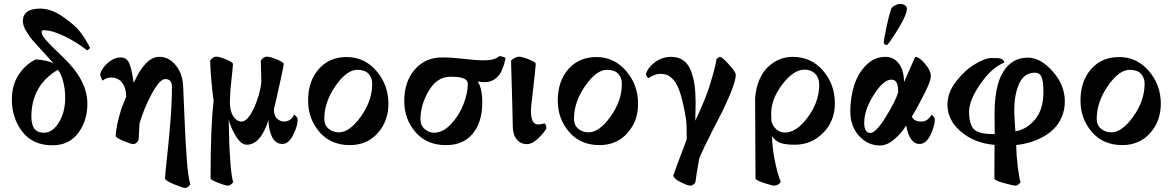

<svg xmlns="http://www.w3.org/2000/svg" viewBox="-20 -726 5931 971"><path d="M95.7 -619.1Q95.7 -682.6 183.6 -682.6Q239.3 -682.6 299.8 -640.1Q360.4 -597.7 385.7 -564.5Q412.1 -529.3 435.5 -484.4Q434.6 -481.4 428.7 -476.6Q422.9 -471.7 419.9 -471.7Q370.1 -511.7 306.6 -542.5Q243.2 -573.2 202.1 -573.2Q190.4 -573.2 190.4 -564.5Q190.4 -547.9 213.4 -522Q236.3 -496.1 296.9 -438.5Q421.9 -321.3 421.9 -201.2Q421.9 -115.2 375.5 -53.2Q329.1 8.8 245.1 8.8Q145.5 8.8 92.8 -60.1Q40 -128.9 40 -222.7Q40 -295.9 74.7 -348.6Q109.4 -401.4 162.1 -425.8Q221.7 -420.9 251 -405.3Q234.4 -423.8 197.8 -463.9Q161.1 -503.9 144 -523.4Q127 -543 111.3 -570.3Q95.7 -597.7 95.7 -619.1ZM272.5 -373Q138.7 -293.9 138.7 -135.7Q138.7 -54.7 201.2 -54.7Q246.1 -54.7 277.8 -106.9Q309.6 -159.2 309.6 -230.5Q309.6 -278.3 298.3 -318.4Q287.1 -358.4 272.5 -373Z M500 -318.4Q496.1 -321.3 491.2 -333.5Q486.3 -345.7 486.3 -351.6Q497.1 -384.8 527.8 -410.2Q558.6 -435.5 589.8 -435.5Q606.4 -435.5 618.2 -426.8Q629.9 -418 636.7 -397.9Q643.6 -377.9 646.5 -363.8Q649.4 -349.6 654.3 -319.3Q655.3 -310.5 656.2 -306.6Q714.8 -438.5 786.1 -438.5Q833 -438.5 867.7 -397.5Q902.3 -356.4 906.2 -291Q907.2 -275.4 912.6 -140.6Q918 -5.9 924.8 82.5Q931.6 170.9 942.4 206.1Q930.7 224.6 916 224.6Q905.3 224.6 859.4 205.6Q813.5 186.5 814.5 175.8Q815.4 153.3 824.7 69.8Q834 -13.7 841.8 -111.3Q849.6 -209 849.6 -288.1Q849.6 -326.2 815.4 -326.2Q788.1 -326.2 748.5 -253.4Q709 -180.7 685.5 -101.6Q685.5 -88.9 684.1 -74.7Q682.6 -60.5 682.6 -48.8Q682.6 -26.4 679.7 -15.6Q668 2.9 654.3 2.9Q643.6 2.9 604.5 -13.2Q565.4 -29.3 565.4 -38.1Q565.4 -83 593.8 -175.8L618.2 -237.3Q618.2 -280.3 598.1 -307.1Q578.1 -334 542 -334Q517.6 -334 500 -318.4Z M1301.8 -312.5Q1301.8 -318.4 1301.3 -335.9Q1300.8 -353.5 1299.8 -378.9Q1298.8 -404.3 1298.8 -418.9Q1311.5 -439.5 1330.1 -439.5Q1345.7 -439.5 1380.4 -425.3Q1415 -411.1 1415 -402.3Q1415 -394.5 1402.3 -337.4Q1389.6 -280.3 1377.9 -226.6L1365.2 -173.8Q1365.2 -139.6 1381.8 -125.5Q1398.4 -111.3 1416 -111.3Q1450.2 -111.3 1467.8 -145.5Q1473.6 -143.6 1479.5 -135.3Q1485.4 -127 1485.4 -123Q1485.4 -87.9 1462.4 -43Q1439.5 2 1408.2 2Q1372.1 2 1355 -35.2Q1337.9 -72.3 1337.9 -119.1Q1297.9 5.9 1228.5 5.9Q1199.2 5.9 1172.9 -37.6Q1146.5 -81.1 1136.7 -121.1Q1136.7 -120.1 1138.2 -47.9Q1139.6 24.4 1145 95.2Q1150.4 166 1159.2 195.3Q1145.5 212.9 1132.8 212.9Q1120.1 212.9 1082.5 198.2Q1044.9 183.6 1044.9 175.8Q1044.9 -88.9 1060.5 -215.8Q1055.7 -243.2 1049.3 -314.5Q1043 -385.7 1043 -418.9Q1055.7 -439.5 1074.2 -439.5Q1089.8 -439.5 1124 -425.3Q1158.2 -411.1 1158.2 -402.3Q1158.2 -394.5 1155.8 -372.6Q1153.3 -350.6 1150.4 -321.3Q1147.5 -292 1145.5 -273.4L1142.6 -209Q1142.6 -163.1 1160.2 -137.2Q1177.7 -111.3 1201.2 -111.3Q1232.4 -111.3 1263.7 -178.2Q1294.9 -245.1 1301.8 -312.5Z M1787.1 -373Q1733.4 -373 1676.8 -291.5Q1620.1 -210 1620.1 -125Q1620.1 -92.8 1642.1 -74.7Q1664.1 -56.6 1693.4 -56.6Q1748 -56.6 1805.2 -136.7Q1862.3 -216.8 1862.3 -301.8Q1862.3 -334 1843.3 -353.5Q1824.2 -373 1787.1 -373ZM1538.1 -216.8Q1538.1 -315.4 1591.8 -376.5Q1645.5 -437.5 1733.4 -437.5Q1823.2 -437.5 1883.8 -367.2Q1944.3 -296.9 1944.3 -201.2Q1944.3 -113.3 1890.1 -52.7Q1835.9 7.8 1749 7.8Q1652.3 7.8 1595.2 -59.1Q1538.1 -126 1538.1 -216.8Z M2432.6 -310.5Q2414.1 -309.6 2395.5 -314.5Q2418.9 -280.3 2418.9 -207Q2418.9 -107.4 2370.1 -49.3Q2321.3 8.8 2234.4 7.8Q2137.7 7.8 2081.1 -58.1Q2024.4 -124 2024.4 -214.8Q2024.4 -313.5 2078.1 -375Q2131.8 -436.5 2218.8 -435.5Q2264.6 -435.5 2326.2 -428.2Q2387.7 -420.9 2430.7 -420.9Q2480.5 -420.9 2505.9 -442.4Q2510.7 -442.4 2522.9 -439Q2535.2 -435.5 2536.1 -432.6Q2536.1 -426.8 2531.7 -410.2Q2527.3 -393.6 2517.6 -369.6Q2507.8 -345.7 2485.4 -328.1Q2462.9 -310.5 2432.6 -310.5ZM2256.8 -337.9Q2190.4 -337.9 2148.4 -266.6Q2106.4 -195.3 2106.4 -123Q2106.4 -90.8 2128.4 -72.8Q2150.4 -54.7 2174.8 -54.7Q2219.7 -54.7 2260.7 -98.1Q2301.8 -141.6 2323.7 -198.2Q2345.7 -254.9 2345.7 -301.8Q2345.7 -322.3 2320.3 -331.1Q2301.8 -337.9 2256.8 -337.9Z M2644.5 2.9Q2613.3 2.9 2593.3 -21Q2573.2 -44.9 2573.2 -88.9Q2573.2 -128.9 2564.5 -418.9Q2570.3 -426.8 2583 -433.1Q2595.7 -439.5 2604.5 -439.5Q2619.1 -439.5 2654.3 -425.8Q2689.5 -412.1 2689.5 -402.3Q2685.5 -355.5 2679.2 -301.3Q2672.9 -247.1 2668.9 -212.4Q2665 -177.7 2665 -166Q2665 -96.7 2700.2 -96.7Q2719.7 -96.7 2733.4 -102.5Q2743.2 -94.7 2743.2 -77.1Q2737.3 -61.5 2705.1 -29.3Q2672.9 2.9 2644.5 2.9Z M3049.8 -373Q2996.1 -373 2939.5 -291.5Q2882.8 -210 2882.8 -125Q2882.8 -92.8 2904.8 -74.7Q2926.8 -56.6 2956.1 -56.6Q3010.7 -56.6 3067.9 -136.7Q3125 -216.8 3125 -301.8Q3125 -334 3106 -353.5Q3086.9 -373 3049.8 -373ZM2800.8 -216.8Q2800.8 -315.4 2854.5 -376.5Q2908.2 -437.5 2996.1 -437.5Q3085.9 -437.5 3146.5 -367.2Q3207 -296.9 3207 -201.2Q3207 -113.3 3152.8 -52.7Q3098.6 7.8 3011.7 7.8Q2915 7.8 2857.9 -59.1Q2800.8 -126 2800.8 -216.8Z M3247.1 -352.5Q3257.8 -386.7 3293.9 -412.6Q3330.1 -438.5 3375 -438.5Q3411.1 -438.5 3436.5 -419.9Q3461.9 -401.4 3474.6 -367.2Q3487.3 -333 3492.7 -294.4Q3498 -255.9 3498 -205.1Q3498 -197.3 3497.1 -157.2Q3496.1 -117.2 3496.1 -115.2Q3547.9 -224.6 3568.4 -291Q3602.5 -402.3 3602.5 -423.8Q3602.5 -427.7 3610.4 -433.1Q3618.2 -438.5 3620.1 -438.5Q3631.8 -438.5 3666.5 -399.9Q3701.2 -361.3 3701.2 -347.7Q3701.2 -305.7 3636.7 -169.9Q3624 -144.5 3579.6 -58.1Q3535.2 28.3 3515.6 77.1Q3514.6 87.9 3507.8 125Q3501 162.1 3497.1 195.3Q3495.1 201.2 3486.8 207Q3478.5 212.9 3471.7 212.9Q3457 212.9 3422.4 195.3Q3387.7 177.7 3384.8 162.1Q3386.7 154.3 3453.1 -21.5Q3453.1 -100.6 3449.2 -124Q3436.5 -202.1 3421.4 -251Q3406.2 -299.8 3387.7 -320.3Q3369.1 -340.8 3354.5 -346.7Q3339.8 -352.5 3318.4 -352.5Q3292 -352.5 3259.8 -331.1Q3255.9 -331.1 3251.5 -339.4Q3247.1 -347.7 3247.1 -352.5Z M3928.7 194.3Q3914.1 212.9 3895.5 212.9Q3885.7 212.9 3843.3 199.2Q3800.8 185.5 3800.8 175.8L3798.8 -228.5Q3802.7 -283.2 3821.3 -324.7Q3839.8 -366.2 3867.2 -390.6Q3894.5 -415 3925.3 -426.8Q3956.1 -438.5 3988.3 -438.5Q4082 -438.5 4142.1 -369.1Q4202.1 -299.8 4202.1 -203.1Q4202.1 -113.3 4142.6 -53.7Q4083 5.9 4000 5.9Q3948.2 5.9 3923.8 -4.4Q3899.4 -14.6 3884.8 -37.1Q3884.8 10.7 3894.5 64.9Q3904.3 119.1 3913.1 148.4Q3921.9 177.7 3928.7 194.3ZM3950.2 -55.7Q4007.8 -55.7 4065.4 -133.3Q4123 -210.9 4123 -297.9Q4123 -332 4102.5 -353Q4082 -374 4049.8 -374Q3993.2 -374 3936.5 -299.3Q3879.9 -224.6 3879.9 -150.4Q3879.9 -111.3 3884.8 -101.6Q3907.2 -55.7 3950.2 -55.7Z M4532.2 -706.1Q4546.9 -706.1 4556.6 -699.2Q4566.4 -692.4 4566.4 -683.6Q4566.4 -652.3 4524.9 -584Q4483.4 -515.6 4467.8 -500Q4465.8 -498 4462.9 -498Q4460 -498 4454.6 -502Q4449.2 -505.9 4449.2 -509.8Q4449.2 -520.5 4461.9 -583Q4474.6 -645.5 4487.3 -681.6Q4490.2 -689.5 4504.9 -697.8Q4519.5 -706.1 4532.2 -706.1ZM4591.8 -136.7Q4601.6 -111.3 4639.6 -111.3Q4658.2 -111.3 4671.9 -122.6Q4685.5 -133.8 4690.4 -145.5Q4696.3 -143.6 4702.1 -135.3Q4708 -127 4708 -123Q4708 -90.8 4686 -44.4Q4664.1 2 4629.9 2Q4580.1 2 4562.5 -91.8Q4543 -56.6 4504.9 -23.4Q4466.8 9.8 4430.7 9.8Q4368.2 9.8 4324.2 -39.1Q4280.3 -87.9 4280.3 -162.1Q4280.3 -232.4 4299.8 -293.9Q4319.3 -355.5 4360.8 -397Q4402.3 -438.5 4458 -438.5Q4499 -438.5 4525.4 -404.8Q4551.8 -371.1 4551.8 -310.5Q4604.5 -428.7 4608.4 -438.5Q4630.9 -436.5 4659.2 -402.3Q4687.5 -368.2 4687.5 -341.8Q4687.5 -318.4 4661.1 -264.6Q4624 -189.5 4591.8 -136.7ZM4487.3 -323.2Q4448.2 -323.2 4399.4 -247.1Q4350.6 -170.9 4350.6 -104.5Q4350.6 -53.7 4381.8 -53.7Q4409.2 -53.7 4458 -131.8Q4506.8 -210 4522.5 -258.8Q4521.5 -283.2 4519.5 -294.4Q4517.6 -305.7 4509.8 -314.5Q4502 -323.2 4487.3 -323.2Z M5119.1 7.8Q5120.1 60.5 5127.4 120.1Q5134.8 179.7 5141.6 195.3Q5127.9 212.9 5115.2 212.9Q5105.5 212.9 5057.1 199.7Q5008.8 186.5 5008.8 176.8L5009.8 6.8Q4908.2 -2 4839.8 -60.1Q4771.5 -118.2 4771.5 -197.3Q4771.5 -257.8 4815.9 -314.9Q4860.4 -372.1 4911.6 -402.3Q4962.9 -432.6 4994.1 -432.6Q4996.1 -432.6 5000 -432.6Q5018.6 -432.6 5028.3 -432.1Q5038.1 -431.6 5048.3 -425.8Q5058.6 -419.9 5058.6 -409.2Q4997.1 -385.7 4939 -302.7Q4880.9 -219.7 4880.9 -160.2Q4880.9 -100.6 4903.8 -74.2Q4926.8 -47.9 5002.9 -47.9H5010.7L5009.8 -143.6Q5008.8 -290 5053.2 -362.3Q5097.7 -434.6 5177.7 -434.6Q5242.2 -434.6 5303.7 -365.2Q5365.2 -295.9 5365.2 -212.9Q5365.2 -169.9 5349.1 -133.3Q5333 -96.7 5308.1 -72.8Q5283.2 -48.8 5250 -31.2Q5216.8 -13.7 5184.6 -4.9Q5152.3 3.9 5119.1 7.8ZM5115.2 -61.5Q5171.9 -71.3 5214.4 -121.6Q5256.8 -171.9 5256.8 -260.7Q5256.8 -313.5 5247.6 -335.9Q5238.3 -358.4 5214.8 -358.4Q5160.2 -358.4 5134.8 -304.2Q5109.4 -250 5109.4 -165Q5109.4 -147.5 5111.8 -109.4Q5114.3 -71.3 5115.2 -61.5Z M5693.4 -373Q5639.6 -373 5583 -291.5Q5526.4 -210 5526.4 -125Q5526.4 -92.8 5548.3 -74.7Q5570.3 -56.6 5599.6 -56.6Q5654.3 -56.6 5711.4 -136.7Q5768.6 -216.8 5768.6 -301.8Q5768.6 -334 5749.5 -353.5Q5730.5 -373 5693.4 -373ZM5444.3 -216.8Q5444.3 -315.4 5498 -376.5Q5551.8 -437.5 5639.6 -437.5Q5729.5 -437.5 5790 -367.2Q5850.6 -296.9 5850.6 -201.2Q5850.6 -113.3 5796.4 -52.7Q5742.2 7.8 5655.3 7.8Q5558.6 7.8 5501.5 -59.1Q5444.3 -126 5444.3 -216.8Z"/></svg>

Font: Crimson
Style: Bold
Weight: 700
Version: Version 0.8 ; ttfautohint (v1.00) -l 8 -r 50 -G 200 -x 14 -D